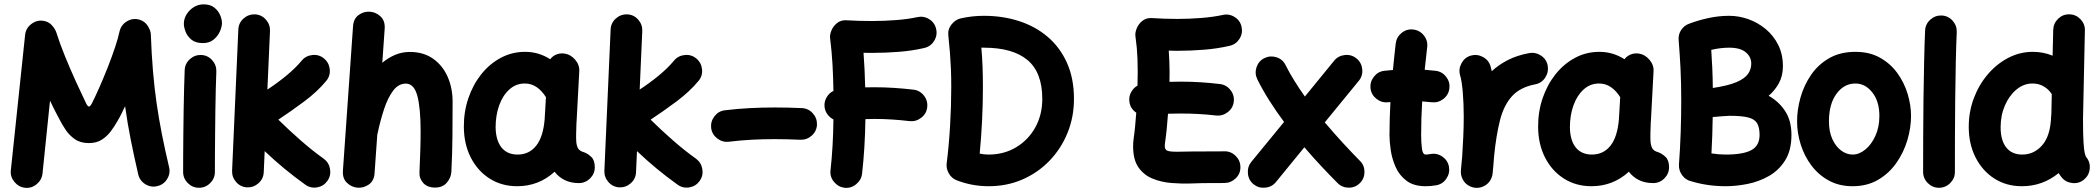

<svg xmlns="http://www.w3.org/2000/svg" viewBox="-20 -806 9837 900"><path d="M97.2 74.2Q67.4 70.8 47.4 46.4Q27.3 22 30.8 -7.8L97.7 -642.6Q101.1 -674.3 127.7 -694.1Q154.3 -713.9 185.5 -708Q208.5 -704.1 223.4 -687.3Q238.3 -670.4 243.7 -654.8Q260.3 -602.1 285.2 -541Q310.1 -480 336.4 -422.4Q362.8 -364.7 383.8 -321.3Q391.1 -306.6 397 -306.6Q402.3 -306.6 410.2 -320.3Q426.8 -353 446.5 -397.9Q466.3 -442.9 485.4 -491.2Q504.4 -539.6 519 -583.3Q533.7 -627 540 -657.2Q546.9 -689 574.5 -705.8Q602.1 -722.7 633.3 -713.9Q658.7 -706.5 672.6 -684.6Q686.5 -662.6 687 -645Q690.4 -552.2 697 -473.4Q703.6 -394.5 714.1 -322Q724.6 -249.5 739 -176.5Q753.4 -103.5 772.5 -22.9Q779.8 6.8 763.4 33.2Q747.1 59.6 717.3 66.4Q687.5 73.7 661.1 57.4Q634.8 41 627.9 11.2Q608.4 -73.2 593 -150.4Q577.6 -227.5 566.4 -308.1Q558.1 -290 548.3 -270.8Q538.6 -251.5 528.8 -235.4Q516.6 -213.9 499.5 -190.7Q482.4 -167.5 457.5 -151.4Q432.6 -135.3 396.5 -135.3Q356.9 -135.3 330.6 -153.8Q304.2 -172.4 287.4 -198Q270.5 -223.6 259.8 -244.6Q249 -263.7 237.3 -287.4Q225.6 -311 214.4 -334L179.2 7.8Q175.8 37.6 151.6 57.6Q127.4 77.6 97.2 74.2Z M841.8 -694.8Q841.8 -717.8 854.5 -738.5Q867.2 -759.3 888.2 -772.5Q909.2 -785.6 934.1 -785.6Q965.8 -785.6 984.6 -770.5Q1003.4 -755.4 1012 -734.9Q1020.5 -714.4 1020.5 -698.2Q1020.5 -680.2 1010.5 -658Q1000.5 -635.7 980.7 -619.9Q960.9 -604 931.6 -604Q897 -604 877.4 -620.1Q857.9 -636.2 849.9 -657.5Q841.8 -678.7 841.8 -694.8ZM923.3 -548.3Q954.1 -546.9 974.6 -523.9Q995.1 -501 994.1 -470.7Q992.7 -437.5 991.5 -389.4Q990.2 -341.3 989.5 -286.4Q988.8 -231.4 988.3 -177.2Q987.8 -123 987.5 -76.7Q987.3 -30.3 987.3 0Q987.3 30.3 965.3 52.2Q943.4 74.2 912.6 74.2Q882.3 74.2 860.4 52.2Q838.4 30.3 838.4 0Q838.4 -31.2 838.6 -77.6Q838.9 -124 839.4 -178.5Q839.8 -232.9 840.8 -288.3Q841.8 -343.8 843 -392.8Q844.2 -441.9 845.7 -477.5Q847.2 -508.3 870.1 -528.8Q893.1 -549.3 923.3 -548.3Z M1514.6 42Q1497.1 66.9 1466.6 72.3Q1436 77.6 1411.1 59.6Q1311 -11.7 1220.7 -97.7L1216.3 1.5Q1214.8 32.2 1191.9 52.7Q1168.9 73.2 1138.7 72.3Q1107.9 70.8 1087.4 47.9Q1066.9 24.9 1067.9 -5.4L1097.2 -668Q1098.6 -698.7 1121.6 -719.2Q1144.5 -739.7 1174.8 -738.8Q1205.6 -737.3 1226.1 -714.4Q1246.6 -691.4 1245.6 -661.1L1233.4 -386.2Q1279.8 -416.5 1322.3 -451.4Q1364.7 -486.3 1394 -521.5Q1413.1 -544.9 1444.3 -548.1Q1475.6 -551.3 1499 -531.7Q1522.5 -512.2 1525.6 -481.2Q1528.8 -450.2 1509.3 -426.8Q1467.8 -376.5 1405.8 -330.3Q1343.8 -284.2 1284.7 -245.1Q1336.4 -194.3 1390.9 -146.7Q1445.3 -99.1 1497.6 -62Q1522 -43.9 1527.1 -13.4Q1532.2 17.1 1514.6 42Z M1655.3 73.7Q1627.9 71.3 1606.4 51Q1585 30.8 1587.4 -5.4L1634.8 -682.1Q1637.2 -719.2 1661.9 -736.3Q1686.5 -753.4 1714.8 -751Q1742.2 -749 1763.9 -728.8Q1785.6 -708.5 1783.2 -671.4L1772 -511.7Q1799.8 -535.2 1832 -548.8Q1864.3 -562.5 1901.4 -562.5Q1964.8 -562.5 2009.5 -531.2Q2054.2 -500 2077.9 -447Q2101.6 -394 2101.6 -328.1Q2101.6 -249.5 2100.8 -165.8Q2100.1 -82 2095.7 0.5Q2093.8 27.8 2074.2 50.5Q2054.7 73.2 2019.5 73.2Q1982.9 73.2 1963.6 51.3Q1944.3 29.3 1946.3 1Q1948.7 -53.2 1950.2 -100.6Q1951.7 -147.9 1951.7 -189.9Q1951.7 -299.3 1936.3 -356.7Q1920.9 -414.1 1882.3 -414.1Q1847.7 -414.1 1822.8 -380.9Q1797.9 -347.7 1780.3 -294.4Q1762.7 -241.2 1750 -180.7Q1749.5 -177.7 1748.5 -174.8L1735.8 5.4Q1733.4 42.5 1708.3 59.3Q1683.1 76.2 1655.3 73.7Z M2693.4 52.2Q2655.8 52.2 2627.4 38.3Q2599.1 24.4 2579.6 -1Q2505.4 66.9 2404.3 66.9Q2331.5 66.9 2275.1 31Q2218.8 -4.9 2186.8 -67.6Q2154.8 -130.4 2154.3 -210.9Q2153.8 -281.7 2175.3 -345.2Q2196.8 -408.7 2235.8 -457.8Q2274.9 -506.8 2327.4 -534.9Q2379.9 -563 2441.4 -563Q2505.4 -563 2559.1 -528.3Q2569.8 -543 2587.4 -550.3Q2605 -557.6 2625 -555.2Q2655.3 -550.8 2676.3 -525.9Q2697.3 -501 2695.3 -471.7L2683.1 -243.2Q2682.6 -235.8 2682.1 -228.5Q2681.2 -207.5 2680.7 -181.9Q2680.2 -156.2 2681.2 -143.6Q2682.1 -125.5 2689 -111.8Q2695.8 -98.1 2717.8 -92.3Q2735.4 -85.9 2751.7 -70.3Q2768.1 -54.7 2768.1 -22Q2768.1 8.3 2746.1 30.3Q2724.1 52.2 2693.4 52.2ZM2406.2 -81.5Q2460.4 -81.5 2493.4 -123Q2526.4 -164.6 2533.2 -248.5Q2533.2 -254.9 2533.7 -260.3Q2533.7 -263.2 2534.2 -266.1L2539.1 -350.6Q2520 -380.9 2495.4 -397.7Q2470.7 -414.6 2439.9 -414.6Q2398.4 -414.6 2367.4 -386.5Q2336.4 -358.4 2319.8 -311.8Q2303.2 -265.1 2303.2 -209Q2304.2 -147.9 2330.8 -114.7Q2357.4 -81.5 2406.2 -81.5Z M3259.8 42Q3242.2 66.9 3211.7 72.3Q3181.2 77.6 3156.2 59.6Q3056.2 -11.7 2965.8 -97.7L2961.4 1.5Q2960 32.2 2937 52.7Q2914.1 73.2 2883.8 72.3Q2853 70.8 2832.5 47.9Q2812 24.9 2813 -5.4L2842.3 -668Q2843.8 -698.7 2866.7 -719.2Q2889.6 -739.7 2919.9 -738.8Q2950.7 -737.3 2971.2 -714.4Q2991.7 -691.4 2990.7 -661.1L2978.5 -386.2Q3024.9 -416.5 3067.4 -451.4Q3109.9 -486.3 3139.2 -521.5Q3158.2 -544.9 3189.5 -548.1Q3220.7 -551.3 3244.1 -531.7Q3267.6 -512.2 3270.8 -481.2Q3273.9 -450.2 3254.4 -426.8Q3212.9 -376.5 3150.9 -330.3Q3088.9 -284.2 3029.8 -245.1Q3081.5 -194.3 3136 -146.7Q3190.4 -99.1 3242.7 -62Q3267.1 -43.9 3272.2 -13.4Q3277.3 17.1 3259.8 42Z M3313.5 -206.1Q3310.1 -236.3 3329.1 -261Q3348.1 -285.6 3377.9 -289.1Q3438.5 -296.4 3496.1 -299.3Q3553.7 -302.2 3610.8 -302.2Q3674.3 -302.2 3738.8 -299.3Q3769.5 -297.9 3790 -274.9Q3810.5 -252 3809.6 -221.7Q3808.1 -190.9 3785.2 -170.4Q3762.2 -149.9 3731.9 -150.9Q3670.4 -153.8 3610.8 -153.8Q3557.1 -153.8 3504.4 -151.1Q3451.7 -148.4 3396.5 -141.6Q3366.2 -138.2 3341.8 -157.2Q3317.4 -176.3 3313.5 -206.1Z M3845.2 -303.7Q3842.3 -327.6 3854 -348.6Q3865.7 -369.6 3886.7 -379.9Q3885.7 -445.3 3882.3 -504.6Q3878.9 -564 3871.1 -627.4Q3869.1 -643.1 3877.4 -663.3Q3885.7 -683.6 3904.1 -698.2Q3922.4 -712.9 3949.2 -710.9Q3978.5 -709 4008.5 -708.3Q4038.6 -707.5 4068.4 -707.5Q4123.5 -707.5 4180.7 -711.9Q4237.8 -716.3 4279.3 -725.6Q4309.6 -732.4 4335.7 -716.1Q4361.8 -699.7 4368.2 -669.9Q4375 -640.1 4358.6 -614Q4342.3 -587.9 4312.5 -581.1Q4256.3 -567.9 4192.9 -563Q4129.4 -558.1 4068.4 -558.1Q4058.1 -558.1 4047.9 -558.3Q4037.6 -558.6 4027.8 -558.6Q4030.8 -518.1 4032.7 -478Q4034.7 -438 4035.6 -396.5Q4057.6 -397 4079.6 -397Q4125.5 -397 4170.9 -394Q4216.3 -391.1 4261.7 -385.7Q4292 -382.3 4311 -357.7Q4330.1 -333 4326.2 -302.7Q4322.8 -272.9 4298.1 -253.9Q4273.4 -234.9 4243.2 -238.3Q4202.1 -243.2 4161.1 -245.8Q4120.1 -248.5 4079.6 -248.5Q4058.6 -248.5 4036.6 -247.6Q4034.7 -112.8 4021 7.8Q4017.6 37.6 3993.2 57.6Q3968.8 77.6 3938.5 74.2Q3908.7 70.3 3889.2 46.4Q3869.6 22.5 3873 -7.8Q3885.3 -117.7 3886.7 -246.1Q3870.6 -254.4 3859.1 -269.5Q3847.7 -284.7 3845.2 -303.7Z M4482.9 -719.7Q4536.1 -731.9 4591.8 -731.9Q4680.7 -731.9 4757.3 -707Q4834 -682.1 4891.6 -632.8Q4949.2 -583.5 4981.7 -510.7Q5014.2 -438 5014.2 -342.3Q5014.2 -257.3 4984.1 -183.3Q4954.1 -109.4 4899.9 -53Q4845.7 3.4 4772.9 35.2Q4700.2 66.9 4614.3 66.9Q4536.1 66.9 4464.4 39.1Q4439.9 29.3 4427.2 6.1Q4414.6 -17.1 4417.5 -40Q4427.7 -119.6 4433.3 -213.6Q4439 -307.6 4439 -396Q4439 -443.8 4437.5 -481.2Q4436 -518.6 4433.1 -555.9Q4430.2 -593.3 4425.3 -639.6Q4421.9 -668.9 4440.7 -691.9Q4459.5 -714.8 4482.9 -719.7ZM4580.1 -582.5Q4584 -537.1 4585.7 -493.4Q4587.4 -449.7 4587.4 -396Q4587.4 -319.8 4583.5 -240.5Q4579.6 -161.1 4572.3 -85.9Q4592.8 -81.5 4614.3 -81.5Q4686 -81.5 4742.9 -115.5Q4799.8 -149.4 4832.8 -208.5Q4865.7 -267.6 4865.7 -342.3Q4865.7 -466.3 4796.6 -524.4Q4727.5 -582.5 4591.8 -582.5Q4588.9 -582.5 4585.9 -582.8Q4583 -583 4580.1 -582.5Z M5273.9 -330.1Q5271 -353.5 5282 -373.8Q5293 -394 5312 -404.8Q5313 -438 5313 -468.8Q5313 -503.4 5312 -529.3Q5311 -555.2 5308.8 -580.3Q5306.6 -605.5 5302.2 -637.7Q5300.3 -653.3 5308.6 -673.6Q5316.9 -693.8 5335.2 -708.5Q5353.5 -723.1 5380.4 -721.2Q5410.6 -719.2 5440.7 -718.3Q5470.7 -717.3 5500 -717.3Q5555.2 -717.3 5612.3 -721.9Q5669.4 -726.6 5710.9 -735.8Q5741.2 -742.7 5767.3 -726.3Q5793.5 -710 5799.8 -680.2Q5806.6 -650.4 5790.3 -624.3Q5773.9 -598.1 5744.1 -591.3Q5688 -578.1 5624.5 -573Q5561 -567.9 5500 -567.9Q5489.7 -567.9 5479 -568.1Q5468.3 -568.4 5458.5 -568.8Q5460 -545.9 5461.2 -521.7Q5462.4 -497.6 5462.4 -468.8Q5462.4 -446.3 5461.9 -422.4Q5486.8 -423.3 5513.7 -423.3Q5605.5 -423.3 5698.2 -412.1Q5728.5 -408.7 5747.8 -384Q5767.1 -359.4 5763.2 -329.1Q5759.8 -299.3 5735.1 -280.3Q5710.4 -261.2 5680.2 -264.6Q5600.1 -273.9 5513.7 -273.9Q5481.9 -273.9 5455.1 -272.9Q5452.6 -237.3 5449.2 -203.4Q5445.8 -169.4 5441.4 -139.2Q5439.9 -129.9 5439.9 -119.6Q5439.9 -103 5455.1 -98.4Q5470.2 -93.8 5514.4 -95Q5558.6 -96.2 5644.5 -96.2Q5664.1 -96.2 5682.4 -96.2Q5700.7 -96.2 5718.3 -96.7Q5749 -97.7 5771.5 -75.9Q5793.9 -54.2 5794.4 -23.9Q5795.4 6.8 5773.4 28.8Q5751.5 50.8 5721.2 51.8Q5702.1 52.2 5683.1 52.2Q5664.1 52.2 5644.5 52.2Q5610.4 52.2 5564.5 54Q5518.6 55.7 5470.9 51.8Q5423.3 47.9 5382.6 31.2Q5341.8 14.6 5316.7 -21.2Q5291.5 -57.1 5291.5 -119.6Q5291.5 -127.9 5292 -137Q5292.5 -146 5293.9 -156.2Q5297.9 -182.6 5300.8 -213.6Q5303.7 -244.6 5306.2 -277.8Q5277.8 -296.9 5273.9 -330.1Z M5856 57.6Q5832.5 38.6 5829.6 7.3Q5826.7 -23.9 5845.7 -47.4L5999 -234.4Q5962.4 -283.7 5930.4 -334Q5898.4 -384.3 5873.5 -434.6Q5860.4 -461.9 5870.1 -491.2Q5879.9 -520.5 5907.2 -533.7Q5934.6 -546.9 5963.9 -537.4Q5993.2 -527.8 6006.3 -500.5Q6023.9 -465.3 6046.9 -428.2Q6069.8 -391.1 6096.7 -353.5L6233.9 -521.5Q6252.9 -544.9 6284.2 -548.1Q6315.4 -551.3 6338.9 -531.7Q6362.3 -512.7 6365.5 -481.4Q6368.7 -450.2 6349.1 -426.8L6189.9 -232.4Q6231.4 -183.1 6273.7 -137.2Q6315.9 -91.3 6354.5 -52.2Q6376 -31.2 6376 -0.2Q6376 30.8 6354.5 52.2Q6333.5 73.7 6302.5 73.7Q6271.5 73.7 6250 52.2Q6213.4 15.6 6173.6 -26.9Q6133.8 -69.3 6094.2 -115.7L5960.9 47.4Q5941.9 70.8 5910.6 73.7Q5879.4 76.7 5856 57.6Z M6773.9 -391.1Q6770 -360.8 6745.6 -342Q6721.2 -323.2 6690.9 -326.7Q6669.4 -329.1 6646.5 -330.6Q6644 -291.5 6642.8 -252.2Q6641.6 -212.9 6641.6 -173.3Q6641.6 -137.7 6645.3 -109.6Q6648.9 -81.5 6662.6 -81.5Q6671.9 -81.5 6685.5 -84Q6715.8 -89.4 6741.2 -71.8Q6766.6 -54.2 6772 -24.4Q6777.3 5.4 6760 31.2Q6742.7 57.1 6712.4 62.5Q6699.2 64.9 6686.8 65.9Q6674.3 66.9 6662.6 66.9Q6606.9 66.9 6573 41.3Q6539.1 15.6 6522 -23.2Q6504.9 -62 6499 -102.8Q6493.2 -143.6 6493.2 -173.3Q6493.2 -212.4 6494.4 -251Q6495.6 -289.6 6497.6 -327.6Q6492.7 -327.1 6487.3 -326.7Q6457 -323.2 6432.6 -342.3Q6408.2 -361.3 6404.3 -391.1Q6400.9 -421.4 6419.9 -446Q6439 -470.7 6468.8 -474.1Q6488.8 -476.6 6509.3 -478Q6512.2 -509.3 6515.6 -540.5Q6519 -571.8 6522.5 -602.5Q6526.4 -632.8 6550.5 -652.1Q6574.7 -671.4 6605 -667.5Q6635.3 -664.1 6654.5 -639.6Q6673.8 -615.2 6669.9 -585Q6667 -558.1 6664.1 -531.7Q6661.1 -505.4 6658.2 -479Q6685.1 -477.1 6710 -474.1Q6740.2 -470.2 6759 -445.8Q6777.8 -421.4 6773.9 -391.1Z M6895 74.2Q6885.3 73.2 6876.5 69.8Q6846.7 58.6 6834 29.3Q6826.2 11.7 6828.1 -7.3Q6828.6 -10.7 6828.6 -14.6Q6830.1 -28.8 6831.3 -43.7Q6832.5 -58.6 6834 -73.2Q6836.9 -116.2 6839.1 -164.6Q6841.3 -212.9 6841.3 -259.8Q6841.3 -320.8 6836.7 -374.5Q6832 -428.2 6824.2 -453.1Q6815.9 -481.9 6830.8 -509.5Q6845.7 -537.1 6874.5 -545.4Q6903.3 -553.7 6930.9 -539.1Q6958.5 -524.4 6966.8 -495.6Q6970.2 -484.4 6972.7 -472.2Q7004.9 -502.4 7047.9 -524.4Q7090.8 -546.4 7147.5 -557.1Q7177.2 -562.5 7203.4 -545.4Q7229.5 -528.3 7234.9 -498Q7240.2 -468.3 7223.1 -442.1Q7206.1 -416 7175.8 -410.6Q7105.5 -397 7067.4 -355Q7029.3 -313 7011.2 -242.4Q6993.2 -171.9 6983.4 -72.3Q6980.5 -29.3 6976.6 7.3Q6975.6 17.1 6972.2 25.9Q6960.9 55.7 6931.6 68.4Q6914.1 76.2 6895 74.2Z M7729 52.2Q7691.4 52.2 7663.1 38.3Q7634.8 24.4 7615.2 -1Q7541 66.9 7439.9 66.9Q7367.2 66.9 7310.8 31Q7254.4 -4.9 7222.4 -67.6Q7190.4 -130.4 7189.9 -210.9Q7189.5 -281.7 7210.9 -345.2Q7232.4 -408.7 7271.5 -457.8Q7310.5 -506.8 7363 -534.9Q7415.5 -563 7477.1 -563Q7541 -563 7594.7 -528.3Q7605.5 -543 7623 -550.3Q7640.6 -557.6 7660.6 -555.2Q7690.9 -550.8 7711.9 -525.9Q7732.9 -501 7731 -471.7L7718.8 -243.2Q7718.3 -235.8 7717.8 -228.5Q7716.8 -207.5 7716.3 -181.9Q7715.8 -156.2 7716.8 -143.6Q7717.8 -125.5 7724.6 -111.8Q7731.4 -98.1 7753.4 -92.3Q7771 -85.9 7787.4 -70.3Q7803.7 -54.7 7803.7 -22Q7803.7 8.3 7781.7 30.3Q7759.8 52.2 7729 52.2ZM7441.9 -81.5Q7496.1 -81.5 7529.1 -123Q7562 -164.6 7568.8 -248.5Q7568.8 -254.9 7569.3 -260.3Q7569.3 -263.2 7569.8 -266.1L7574.7 -350.6Q7555.7 -380.9 7531 -397.7Q7506.3 -414.6 7475.6 -414.6Q7434.1 -414.6 7403.1 -386.5Q7372.1 -358.4 7355.5 -311.8Q7338.9 -265.1 7338.9 -209Q7339.8 -147.9 7366.5 -114.7Q7393.1 -81.5 7441.9 -81.5Z M8377.4 -173.8Q8377.4 -101.6 8348.1 -54.7Q8318.8 -7.8 8272.2 18.8Q8225.6 45.4 8171.9 56.2Q8118.2 66.9 8069.8 66.9Q7983.9 66.9 7908.2 43.9Q7881.8 38.1 7865.2 15.6Q7848.6 -6.8 7850.1 -34.7Q7855.5 -105.5 7858.2 -184.8Q7860.8 -264.2 7860.8 -333Q7860.8 -418.5 7857.4 -485.4Q7854 -552.2 7848.6 -619.1Q7846.7 -645 7860.8 -666Q7875 -687 7898.9 -695.3Q7941.9 -711.4 7989.7 -721.7Q8037.6 -731.9 8085.4 -731.9Q8130.9 -731.9 8175.5 -716.1Q8220.2 -700.2 8256.8 -669.7Q8293.5 -639.2 8315.4 -595.5Q8337.4 -551.8 8337.4 -495.6Q8337.4 -450.7 8318.8 -416.5Q8300.3 -382.3 8270.5 -356.9Q8318.8 -330.1 8348.1 -284.9Q8377.4 -239.7 8377.4 -173.8ZM8085.4 -582.5Q8045.4 -582.5 8001.5 -572.3Q8004.4 -530.8 8006.3 -487.5Q8008.3 -444.3 8008.8 -393.6Q8080.6 -404.3 8119.4 -420.9Q8158.2 -437.5 8173.6 -459.2Q8189 -481 8189 -507.8Q8189 -539.6 8163.3 -561Q8137.7 -582.5 8085.4 -582.5ZM8086.9 -263.2Q8075.2 -263.2 8053.5 -261.2Q8031.7 -259.3 8008.3 -257.3Q8007.8 -215.3 8006.3 -171.9Q8004.9 -128.4 8002.4 -86.9Q8036.6 -81.5 8069.8 -81.5Q8150.9 -81.5 8189.5 -102.3Q8228 -123 8228 -173.8Q8228 -209 8216.3 -228.5Q8204.6 -248 8174.1 -255.6Q8143.6 -263.2 8086.9 -263.2Z M8677.2 -563Q8743.7 -563 8792.7 -535.4Q8841.8 -507.8 8874 -463.1Q8906.2 -418.5 8922.1 -365.7Q8938 -313 8938 -262.7Q8938 -207.5 8920.9 -149.7Q8903.8 -91.8 8869.6 -42.7Q8835.4 6.3 8783.9 36.6Q8732.4 66.9 8664.1 66.9Q8600.6 66.9 8552 40Q8503.4 13.2 8470.5 -31Q8437.5 -75.2 8420.7 -129.2Q8403.8 -183.1 8403.8 -237.3Q8403.8 -292 8419.9 -349.1Q8436 -406.2 8469.2 -454.8Q8502.4 -503.4 8554.2 -533.2Q8606 -563 8677.2 -563ZM8677.2 -414.6Q8624 -414.6 8588.6 -366.5Q8553.2 -318.4 8553.2 -237.3Q8553.2 -188.5 8569.3 -153.6Q8585.4 -118.7 8610.8 -100.1Q8636.2 -81.5 8664.1 -81.5Q8694.8 -81.5 8723.6 -105Q8752.4 -128.4 8771 -169.4Q8789.6 -210.4 8789.6 -262.7Q8789.6 -330.6 8756.6 -372.6Q8723.6 -414.6 8677.2 -414.6Z M9081.5 -733.4Q9112.3 -731.9 9132.8 -709Q9153.3 -686 9152.3 -655.8Q9149.4 -594.2 9147.7 -511.7Q9146 -429.2 9145 -338.4Q9144 -247.6 9143.8 -159.7Q9143.6 -71.8 9143.6 0Q9143.6 30.3 9121.6 52.2Q9099.6 74.2 9068.8 74.2Q9038.6 74.2 9016.6 52.2Q8994.6 30.3 8994.6 0Q8994.6 -72.3 8994.9 -160.2Q8995.1 -248 8996.3 -339.4Q8997.6 -430.7 8999.3 -514.6Q9001 -598.6 9003.9 -662.6Q9005.4 -693.4 9028.3 -713.9Q9051.3 -734.4 9081.5 -733.4Z M9509.3 -563Q9558.1 -563 9601.6 -544.9L9604.5 -666.5Q9605.5 -696.8 9627.7 -718.3Q9649.9 -739.7 9680.7 -738.8Q9710.9 -738.3 9732.4 -715.8Q9753.9 -693.4 9752.9 -663.1L9744.1 -248.5Q9744.1 -173.3 9746.6 -136.5Q9749 -99.6 9752.7 -86.4Q9756.3 -73.2 9759.3 -69.3Q9778.8 -45.9 9775.6 -14.9Q9772.5 16.1 9749 35.6Q9725.6 55.2 9694.3 52Q9663.1 48.8 9644 25.4Q9636.2 15.6 9629.9 5.4Q9554.7 66.9 9457.5 66.9Q9384.8 66.9 9328.6 31Q9272.5 -4.9 9240.5 -67.9Q9208.5 -130.9 9208.5 -211.9Q9208.5 -282.2 9232.4 -345.7Q9256.3 -409.2 9298.1 -458Q9339.8 -506.8 9394 -534.9Q9448.2 -563 9509.3 -563ZM9357.9 -209.5Q9357.9 -147.9 9384.3 -114.7Q9410.6 -81.5 9459.5 -81.5Q9515.1 -81.5 9553.5 -126Q9591.8 -170.4 9594.7 -261.2Q9594.7 -265.6 9595.7 -269.5L9597.7 -364.7Q9583.5 -387.2 9560.1 -400.9Q9536.6 -414.6 9507.3 -414.6Q9466.3 -414.6 9432.4 -386.5Q9398.4 -358.4 9378.2 -312Q9357.9 -265.6 9357.9 -209.5Z"/></svg>

Font: Mikhak-FD ExtraBold
Style: Regular
Weight: 800
Designer: Amin Abedi
Version: Version 3.2